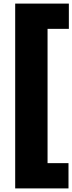

<svg xmlns="http://www.w3.org/2000/svg" viewBox="-20 -828 403 1068"><path d="M64.5 220V-808H363V-667.5H244.5V79.5H361V220Z"/></svg>

Font: Encode Sans SmCnd XBd
Style: Regular
Weight: 800
Width: 4
Designer: Multiple Designers
Foundry: Impallari Type
Version: Version 3.002; ttfautohint (v1.8.3) -l 8 -r 50 -G 200 -x 14 